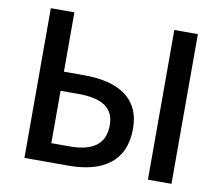

<svg xmlns="http://www.w3.org/2000/svg" viewBox="-80 -834 1077 931"><g transform="rotate(10 458.5 -368.5)"><path d="M97 -368V0H205H314C479 0 591 -67 591 -231C591 -383 478 -445 314 -445H213V-737H97ZM213 -286V-351H300C418 -351 477 -313 477 -228C477 -133 415 -93 303 -93H213V-222ZM821 -368V-737H705V0H763H821Z"/></g></svg>

Font: GenSekiGothic2 TW M
Style: Regular
Weight: 500
Version: Version 2.100;PS 2.1;hotconv 16.6.51;makeotf.lib2.5.65220 DE